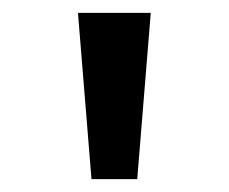

<svg xmlns="http://www.w3.org/2000/svg" viewBox="-20 -749 355 298"><path d="M122 -471 101 -729H214L193 -471Z"/></svg>

Font: Noto Sans Gurmukhi UI SemiCondensed Medium
Style: Regular
Weight: 500
Width: 4
Designer: Jelle Bosma - Monotype Design Team
Foundry: Monotype Imaging Inc.
Version: Version 2.004; ttfautohint (v1.8.4.7-5d5b)